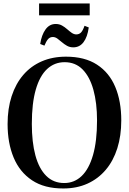

<svg xmlns="http://www.w3.org/2000/svg" viewBox="-20 -1081 747 1113"><path d="M347.5 11.5Q237.5 12 165.8 -35.8Q94 -83.5 59 -167.8Q24 -252 24 -362Q24 -451.5 47.5 -523.5Q71 -595.5 115 -646.8Q159 -698 221.5 -725.2Q284 -752.5 362.5 -752.5Q471.5 -752.5 542.5 -706.2Q613.5 -660 648.2 -577Q683 -494 683 -383Q683 -294 660 -221.2Q637 -148.5 593 -96.5Q549 -44.5 487 -16.5Q425 11.5 347.5 11.5ZM352.5 -20Q411 -20 453.5 -60.8Q496 -101.5 519.2 -182.2Q542.5 -263 542.5 -383Q542.5 -484 521.5 -560Q500.5 -636 459 -678.2Q417.5 -720.5 354.5 -720.5Q296 -720.5 253.2 -681Q210.5 -641.5 187.5 -562Q164.5 -482.5 164.5 -362.5Q164.5 -257 185.2 -180.2Q206 -103.5 247.8 -61.8Q289.5 -20 352.5 -20ZM405 -806.5Q384.5 -806.5 368.5 -815.5Q352.5 -824.5 339 -836.2Q325.5 -848 312.8 -857.2Q300 -866.5 286.5 -866.5Q269 -866.5 258.2 -853.8Q247.5 -841 237.5 -816.5L213 -826Q221 -878.5 243.8 -910.2Q266.5 -942 303 -942Q323.5 -942 339.5 -933Q355.5 -924 369 -912Q382.5 -900 395.2 -891Q408 -882 421.5 -881.5Q439 -881.5 449.8 -892.8Q460.5 -904 470 -931.5L494.5 -922Q487 -866.5 464.2 -836.5Q441.5 -806.5 405 -806.5ZM500 -1061V-992H206.5V-1061Z"/></svg>

Font: Merriweather 120pt SemiBold
Style: Regular
Weight: 600
Version: Version 2.100